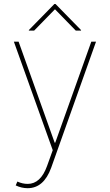

<svg xmlns="http://www.w3.org/2000/svg" viewBox="-20 -759 563 983"><path d="M51.1 -545.5H75.3L259.9 -28.4H262.8L447.4 -545.5H471.6L242.2 99.4Q204.2 204.5 121.4 204.5Q90.2 204.5 60.4 190.3L68.9 170.5Q95.2 182.5 121.8 182.5Q187.9 182.5 220.9 90.9L250 9.9ZM127.8 -602.3V-605.1L258.5 -738.6H264.2L394.9 -605.1V-602.3H367.9L261.4 -711.6L154.8 -602.3Z"/></svg>

Font: Inter P Thin
Style: Regular
Weight: 100
Designer: Rasmus Andersson
Foundry: rsms
Version: Version 3.018;git-588b23468